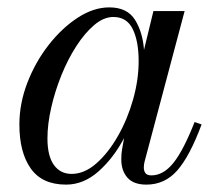

<svg xmlns="http://www.w3.org/2000/svg" viewBox="-20 -490 588 520"><path d="M526 -153Q494 -67 460.2 -28.5Q426.5 10 376.5 10Q341.5 10 325 -9Q308.5 -28 308.5 -58Q308.5 -74 310.5 -85L316 -116Q287.5 -62 247 -26Q206.5 10 159 10Q94 10 63.2 -33.8Q32.5 -77.5 32.5 -152.5Q32.5 -210 54.2 -266.2Q76 -322.5 112 -368.5Q148 -414.5 190.8 -442.2Q233.5 -470 276 -470Q324.5 -470 345.5 -436.5Q366.5 -403 370 -355L395.5 -460H480L371.5 -52Q369.5 -44 369.5 -36Q369.5 -27 374 -21Q378.5 -15 390 -15Q422.5 -15 449.8 -49Q477 -83 507 -159.5ZM355.5 -324Q355.5 -378.5 339.5 -411.2Q323.5 -444 287 -444Q261 -444 235.5 -422.5Q210 -401 187 -365.5Q164 -330 146.5 -286.8Q129 -243.5 118.8 -198.8Q108.5 -154 108.5 -115Q108.5 -67.5 126 -43.2Q143.5 -19 174 -19Q208.5 -19 241 -47.5Q273.5 -76 299.5 -121.8Q325.5 -167.5 340.5 -220.8Q355.5 -274 355.5 -324Z"/></svg>

Font: Bodoni* 11pt
Style: Italic
Weight: 400
Italic angle: -13°
Version: Version 2.3